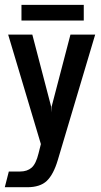

<svg xmlns="http://www.w3.org/2000/svg" viewBox="-36 -615 423 805"><path d="M-15.9 170 1 104.1H48.2Q77.9 104.1 96.4 88.1Q115 72 125.7 27.7L135.4 -10.9L-1.8 -470H99.5L178.5 -167.7L179.5 -142.5H179.4L180.4 -167.7L259.4 -470H363.1L206.2 56.5Q188.2 116.7 160.2 143.4Q132.3 170 77.6 170ZM54 -528.8V-594.7H315.2V-528.8Z"/></svg>

Font: Smooch Sans Thin
Style: Regular
Weight: 100
Designer: Robert E. Leuschke
Foundry: Robert E. Leuschke
Version: Version 1.010